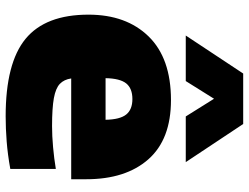

<svg xmlns="http://www.w3.org/2000/svg" viewBox="-118 -730 859 662"><g transform="rotate(90 311.0 -398.5)"><path d="M380.5 11Q196.5 11 113.2 -57.8Q30 -126.5 30 -274.5Q30 -405 105.2 -482Q180.5 -559 324.5 -559Q460 -559 528.8 -481Q597.5 -403 597.5 -267V-215H250Q253.5 -190.5 268.5 -176Q283.5 -161.5 318 -155.2Q352.5 -149 414.5 -149Q448 -149 487 -152.5Q526 -156 562 -162V-5Q512 4 467.2 7.5Q422.5 11 380.5 11ZM321 -426Q284.5 -426 267.2 -404.8Q250 -383.5 249 -333.5H392.5Q391.5 -383.5 374.2 -404.8Q357 -426 321 -426ZM102 -610 233 -808H407L538.5 -610H381L320 -707.5L259 -610Z"/></g></svg>

Font: Encode Sans SemiExpanded SemiExpanded Black
Style: Regular
Weight: 900
Width: 6
Designer: Multiple Designers
Foundry: Impallari Type
Version: Version 3.000; ttfautohint (v1.8.3) -l 8 -r 50 -G 200 -x 14 